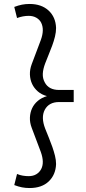

<svg xmlns="http://www.w3.org/2000/svg" viewBox="-20 -731 434 969"><path d="M140 -407Q151 -438 163 -468Q175 -498 186 -529Q205 -581 188 -616Q180 -632 163.5 -641.5Q147 -651 125 -651Q96 -651 66 -640Q62 -654 59 -668Q56 -682 52 -696Q73 -704 91 -707.5Q109 -711 129 -711Q189 -711 225 -678Q261 -645 263 -590Q263 -569 257.5 -546.5Q252 -524 243.5 -501Q235 -478 225.5 -455Q216 -432 208 -411Q197 -382 196 -358.5Q195 -335 206 -315Q226 -277 278 -277H352V-216H278Q227 -216 206 -177Q186 -139 208 -82Q217 -59 226.5 -36Q236 -13 244 10Q252 33 257.5 55Q263 77 263 97Q261 151 226 184.5Q191 218 129 218Q109 218 91 214.5Q73 211 52 203Q56 189 59 175Q62 161 66 147Q80 153 95 155.5Q110 158 125 158Q147 158 163 148.5Q179 139 188 122Q205 89 186 36Q175 5 163 -25Q151 -55 140 -86Q130 -112 131 -137.5Q132 -163 142 -184.5Q152 -206 171 -222Q190 -238 217 -246Q190 -253 171 -269.5Q152 -286 142 -307.5Q132 -329 131 -354.5Q130 -380 140 -407Z"/></svg>

Font: Rosa Sans Light
Style: Regular
Weight: 300
Designer: Pentagram / MCKL
Foundry: Pentagram / MCKL
Version: Version 1.005;September 16, 2019;FontCreator 11.5.0.2425 64-